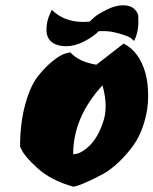

<svg xmlns="http://www.w3.org/2000/svg" viewBox="-20 -667 581 727"><path d="M531 -389Q541 -353 541 -302.5Q541 -252 525.5 -201.5Q510 -151 485 -116.5Q460 -82 430 -53.5Q400 -25 370 -8Q305 26 274 36L258 40Q172 16 120 -32Q73 -75 62 -100L56 -111Q56 -201 75.5 -271.5Q95 -342 123 -377.5Q151 -413 179 -435.5Q207 -458 226 -464L246 -469Q278 -433 345 -422L448 -502Q508 -472 531 -389ZM257 -83Q285 -83 318 -114.5Q351 -146 370 -204Q380 -231 380 -266Q380 -301 368 -344Q257 -223 257 -83ZM176 -630Q222 -584 295 -584Q307 -584 319 -585Q326 -592 338 -602.5Q350 -613 383.5 -630Q417 -647 445.5 -647Q474 -647 488.5 -633Q503 -619 503.5 -606.5Q504 -594 504 -584Q504 -553 494 -526L488 -512Q484 -516 475 -523Q466 -530 433 -539.5Q400 -549 379 -549Q358 -549 354 -549Q332 -527 297.5 -509.5Q263 -492 230.5 -492Q198 -492 178 -506Q156 -522 156 -554Q156 -588 170 -616Z"/></svg>

Font: Ceviche One
Style: Regular
Weight: 400
Version: Version 1.002